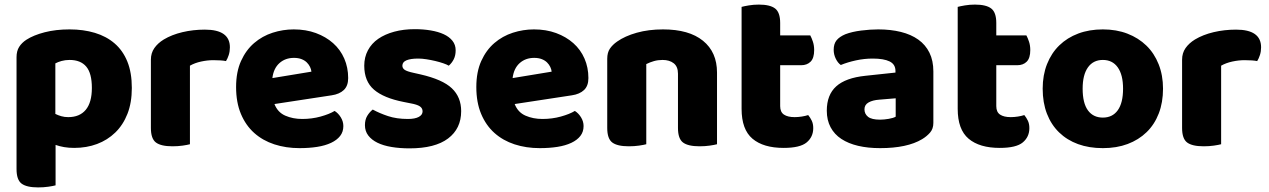

<svg xmlns="http://www.w3.org/2000/svg" viewBox="-20 -629 5526 836"><path d="M303 15Q279 15 259 11.5Q239 8 222 2V178Q211 181 190.5 184Q170 187 146 187Q96 187 74 170.5Q52 154 52 107V-380Q52 -407 63.5 -425Q75 -443 95 -456Q126 -476 174.5 -488.5Q223 -501 283 -501Q343 -501 393 -486Q443 -471 479 -440Q515 -409 534.5 -361Q554 -313 554 -246Q554 -182 535 -133.5Q516 -85 482 -52Q448 -19 402.5 -2Q357 15 303 15ZM277 -119Q327 -119 353.5 -151Q380 -183 380 -246Q380 -310 355.5 -339Q331 -368 283 -368Q264 -368 248 -363.5Q232 -359 221 -353V-133Q233 -127 247 -123Q261 -119 277 -119Z M807 -1Q796 2 775.5 5Q755 8 731 8Q681 8 659 -8.5Q637 -25 637 -72V-369Q637 -398 652 -419.5Q667 -441 693 -457Q728 -478 774.5 -489Q821 -500 872 -500Q981 -500 981 -423Q981 -405 976 -389.5Q971 -374 964 -363Q945 -367 909 -367Q883 -367 855.5 -361Q828 -355 807 -343Z M1175 -176Q1189 -140 1222 -125.5Q1255 -111 1296 -111Q1338 -111 1376 -121.5Q1414 -132 1437 -146Q1453 -136 1464 -118Q1475 -100 1475 -80Q1475 -55 1461 -37Q1447 -19 1421.5 -7Q1396 5 1361 10.5Q1326 16 1284 16Q1225 16 1174.5 -0.5Q1124 -17 1087 -50Q1050 -83 1029 -133Q1008 -183 1008 -250Q1008 -316 1029.5 -363.5Q1051 -411 1086.5 -441.5Q1122 -472 1167 -486.5Q1212 -501 1259 -501Q1312 -501 1355.5 -485Q1399 -469 1430.5 -441Q1462 -413 1479 -374Q1496 -335 1496 -289Q1496 -255 1477 -237Q1458 -219 1424 -214ZM1260 -377Q1222 -377 1196.5 -354Q1171 -331 1166 -289L1336 -317Q1335 -327 1330 -337.5Q1325 -348 1316 -357Q1307 -366 1293 -371.5Q1279 -377 1260 -377Z M1988 -145Q1988 -69 1931 -26Q1874 17 1763 17Q1721 17 1685 11Q1649 5 1623.5 -7.5Q1598 -20 1583.5 -39Q1569 -58 1569 -84Q1569 -108 1579 -124.5Q1589 -141 1603 -152Q1632 -136 1669.5 -123.5Q1707 -111 1756 -111Q1787 -111 1803.5 -120Q1820 -129 1820 -144Q1820 -158 1808 -166Q1796 -174 1768 -179L1738 -185Q1651 -202 1608.5 -238.5Q1566 -275 1566 -343Q1566 -380 1582 -410Q1598 -440 1627 -460Q1656 -480 1696.5 -491Q1737 -502 1786 -502Q1823 -502 1855.5 -496.5Q1888 -491 1912 -480Q1936 -469 1950 -451.5Q1964 -434 1964 -410Q1964 -387 1955.5 -370.5Q1947 -354 1934 -343Q1926 -348 1910 -353.5Q1894 -359 1875 -363.5Q1856 -368 1836.5 -371Q1817 -374 1801 -374Q1768 -374 1750 -366.5Q1732 -359 1732 -343Q1732 -332 1742 -325Q1752 -318 1780 -312L1811 -305Q1907 -283 1947.5 -244.5Q1988 -206 1988 -145Z M2221 -176Q2235 -140 2268 -125.5Q2301 -111 2342 -111Q2384 -111 2422 -121.5Q2460 -132 2483 -146Q2499 -136 2510 -118Q2521 -100 2521 -80Q2521 -55 2507 -37Q2493 -19 2467.5 -7Q2442 5 2407 10.5Q2372 16 2330 16Q2271 16 2220.5 -0.5Q2170 -17 2133 -50Q2096 -83 2075 -133Q2054 -183 2054 -250Q2054 -316 2075.5 -363.5Q2097 -411 2132.5 -441.5Q2168 -472 2213 -486.5Q2258 -501 2305 -501Q2358 -501 2401.5 -485Q2445 -469 2476.5 -441Q2508 -413 2525 -374Q2542 -335 2542 -289Q2542 -255 2523 -237Q2504 -219 2470 -214ZM2306 -377Q2268 -377 2242.5 -354Q2217 -331 2212 -289L2382 -317Q2381 -327 2376 -337.5Q2371 -348 2362 -357Q2353 -366 2339 -371.5Q2325 -377 2306 -377Z M3102 -1Q3091 2 3070.5 5Q3050 8 3026 8Q2976 8 2954 -8.5Q2932 -25 2932 -72V-308Q2932 -339 2913.5 -353.5Q2895 -368 2865 -368Q2845 -368 2827.5 -363Q2810 -358 2794 -350V-1Q2783 2 2762.5 5Q2742 8 2718 8Q2668 8 2646 -8.5Q2624 -25 2624 -72V-373Q2624 -400 2635.5 -417Q2647 -434 2667 -448Q2701 -472 2752.5 -486.5Q2804 -501 2867 -501Q2980 -501 3041 -451.5Q3102 -402 3102 -313Z M3392 15Q3304 15 3256.5 -25Q3209 -65 3209 -155V-599Q3220 -602 3240.5 -605.5Q3261 -609 3284 -609Q3333 -609 3355 -592Q3377 -575 3377 -529V-475H3508Q3514 -464 3519.5 -447.5Q3525 -431 3525 -411Q3525 -376 3509.5 -360.5Q3494 -345 3468 -345H3377V-167Q3377 -141 3393.5 -130Q3410 -119 3440 -119Q3455 -119 3471 -121.5Q3487 -124 3499 -128Q3508 -117 3514.5 -103.5Q3521 -90 3521 -71Q3521 -33 3492.5 -9Q3464 15 3392 15Z M3812 -108Q3829 -108 3849.5 -111.5Q3870 -115 3880 -121V-201L3808 -195Q3780 -193 3762 -183Q3744 -173 3744 -153Q3744 -133 3759.5 -120.5Q3775 -108 3812 -108ZM3804 -501Q3858 -501 3902.5 -490Q3947 -479 3978.5 -456.5Q4010 -434 4027 -399.5Q4044 -365 4044 -318V-94Q4044 -68 4029.5 -51.5Q4015 -35 3995 -23Q3930 16 3812 16Q3759 16 3716.5 6Q3674 -4 3643.5 -24Q3613 -44 3596.5 -75Q3580 -106 3580 -147Q3580 -216 3621 -253Q3662 -290 3748 -299L3879 -313V-320Q3879 -349 3853.5 -361.5Q3828 -374 3780 -374Q3743 -374 3706.5 -366Q3670 -358 3641 -346Q3628 -355 3619 -373.5Q3610 -392 3610 -412Q3610 -438 3622.5 -453.5Q3635 -469 3661 -480Q3690 -491 3729.5 -496Q3769 -501 3804 -501Z M4333 15Q4245 15 4197.5 -25Q4150 -65 4150 -155V-599Q4161 -602 4181.5 -605.5Q4202 -609 4225 -609Q4274 -609 4296 -592Q4318 -575 4318 -529V-475H4449Q4455 -464 4460.5 -447.5Q4466 -431 4466 -411Q4466 -376 4450.5 -360.5Q4435 -345 4409 -345H4318V-167Q4318 -141 4334.5 -130Q4351 -119 4381 -119Q4396 -119 4412 -121.5Q4428 -124 4440 -128Q4449 -117 4455.5 -103.5Q4462 -90 4462 -71Q4462 -33 4433.5 -9Q4405 15 4333 15Z M5044 -243Q5044 -183 5025.5 -135Q5007 -87 4972.5 -53.5Q4938 -20 4890 -2Q4842 16 4782 16Q4722 16 4674 -1.5Q4626 -19 4591.5 -52.5Q4557 -86 4538.5 -134Q4520 -182 4520 -243Q4520 -302 4539 -350Q4558 -398 4592.5 -431.5Q4627 -465 4675 -483Q4723 -501 4782 -501Q4841 -501 4889 -482.5Q4937 -464 4971.5 -430.5Q5006 -397 5025 -349Q5044 -301 5044 -243ZM4782 -368Q4740 -368 4717 -335.5Q4694 -303 4694 -243Q4694 -180 4717 -148.5Q4740 -117 4782 -117Q4824 -117 4847 -149Q4870 -181 4870 -243Q4870 -303 4847 -335.5Q4824 -368 4782 -368Z M5297 -1Q5286 2 5265.5 5Q5245 8 5221 8Q5171 8 5149 -8.5Q5127 -25 5127 -72V-369Q5127 -398 5142 -419.5Q5157 -441 5183 -457Q5218 -478 5264.5 -489Q5311 -500 5362 -500Q5471 -500 5471 -423Q5471 -405 5466 -389.5Q5461 -374 5454 -363Q5435 -367 5399 -367Q5373 -367 5345.5 -361Q5318 -355 5297 -343Z"/></svg>

Font: Baloo Bhai 2 ExtraBold
Style: Regular
Weight: 800
Designer: Supriya Tembe, Noopur Datye and Ek Type
Foundry: Ek Type
Version: Version 1.640;PS 1.000;hotconv 16.6.51;makeotf.lib2.5.65220;